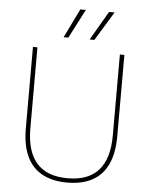

<svg xmlns="http://www.w3.org/2000/svg" viewBox="-61 -978 811 1040"><g transform="rotate(5 344.0 -458.0)"><path d="M95.2 -260.7V-703.1H119.6V-263.2Q119.6 -137.2 175.5 -74Q231.4 -10.7 343.8 -10.7V12.7Q262.7 12.7 207.3 -17.6Q151.9 -47.9 123.5 -108.6Q95.2 -169.4 95.2 -260.7ZM567.9 -263.2V-703.1H592.3V-260.7Q592.3 -169.4 564 -108.6Q535.6 -47.9 480.2 -17.6Q424.8 12.7 343.8 12.7V-10.7Q456.1 -10.7 512 -74Q567.9 -137.2 567.9 -263.2ZM255.9 -770 333 -927.7H363.3L281.7 -770ZM397.5 -770 489.3 -927.7H519.5L423.3 -770Z"/></g></svg>

Font: Wand UI Pro
Style: Regular
Weight: 400
Designer: Andreas Faust
Version: Version 1.003;FEAKit 1.0